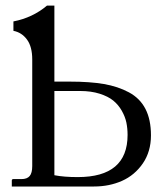

<svg xmlns="http://www.w3.org/2000/svg" viewBox="-20 -678 612 698"><path d="M177.7 -347.2V-41Q212.4 -34.2 262.7 -34.2Q443.8 -34.2 443.8 -187.5Q443.8 -210.9 439.5 -232.2Q435.1 -253.4 422.9 -275.1Q410.6 -296.9 391.8 -312.3Q373 -327.6 342 -337.4Q311 -347.2 271 -347.2ZM97.2 -461.9Q97.2 -508.3 78.1 -534.2Q59.1 -560.1 28.8 -565.9V-600.1Q99.1 -613.8 150.9 -657.7H177.7V-381.3H234.4Q306.2 -381.3 357.4 -372.6Q408.7 -363.8 448.7 -342.3Q488.8 -320.8 508.8 -282Q528.8 -243.2 528.8 -186Q528.8 -127 499.3 -84Q469.7 -41 423.6 -20.5Q377.4 0 321.8 0H22.9V-22Q22.9 -26.4 27.8 -26.9H57.6Q78.6 -26.9 87.9 -38.1Q97.2 -49.3 97.2 -74.2Z"/></svg>

Font: Libertinage
Style: l
Weight: 400
Designer: OSP
Foundry: OSP
Version: Version 1.0; 2008; OFL relea